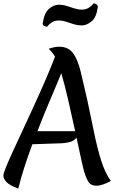

<svg xmlns="http://www.w3.org/2000/svg" viewBox="-30 -1081 695 1134"><path d="M468 -64Q461 -88 449 -143Q437 -198 422 -268Q407 -249 383.5 -242.5Q360 -236 337 -235L161 -229Q136 -161 114.5 -95Q93 -29 78 33Q25 13 7.5 -6.5Q-10 -26 -10 -44Q-10 -56 6 -95.5Q22 -135 49 -193Q76 -251 108.5 -321.5Q141 -392 175.5 -467Q210 -542 241 -614Q272 -686 295 -747Q285 -763 275 -774Q265 -785 258 -793Q291 -805 320 -805Q373 -805 401 -767.5Q429 -730 446 -660Q463 -590 485 -493Q506 -396 524.5 -304Q543 -212 566.5 -136Q590 -60 625 -12Q603 0 580 8Q557 16 541 16Q508 16 494 -4.5Q480 -25 468 -64ZM191 -306H414Q395 -393 374 -485Q353 -577 332 -649Q304 -579 266 -490.5Q228 -402 191 -306ZM248 -923Q239 -924 230.5 -928.5Q222 -933 222 -942Q232 -1006 260 -1029.5Q288 -1053 317 -1053Q342 -1053 365.5 -1045.5Q389 -1038 411 -1031Q433 -1024 452 -1024Q477 -1024 495 -1035.5Q513 -1047 522 -1061Q544 -1060 548 -1042Q540 -978 511 -954.5Q482 -931 453 -931Q428 -931 404.5 -938.5Q381 -946 359.5 -953Q338 -960 318 -960Q293 -960 275.5 -948.5Q258 -937 248 -923Z"/></svg>

Font: Merienda Medium
Style: Regular
Weight: 500
Designer: Eduardo Rodriguez Tunni
Foundry: Eduardo Rodriguez Tunni
Version: Version 2.001; ttfautohint (v1.8.4.7-5d5b)